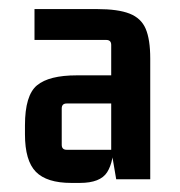

<svg xmlns="http://www.w3.org/2000/svg" viewBox="-20 -688 396 423"><path d="M156 -285H137Q83 -285 59 -309.5Q35 -334 35 -392V-412Q35 -478 61.5 -500Q88 -522 149 -522H237V-460H127Q116 -460 116 -449V-369Q116 -358 127 -358H225V-589Q225 -600 214 -600H56V-668H194Q240 -668 265.5 -658Q291 -648 301 -624.5Q311 -601 311 -559V-293H236L225 -358L231 -379Q231 -332 216 -308.5Q201 -285 156 -285Z"/></svg>

Font: Gemunu Libre ExtraLight SemiBold
Style: Regular
Weight: 600
Version: Version 1.100